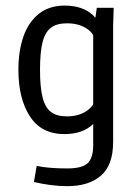

<svg xmlns="http://www.w3.org/2000/svg" viewBox="-20 -465 478 677"><path d="M99.6 176.8 109.4 120.1Q152.3 128.9 216.8 128.9Q270.5 128.9 289.6 109.9Q308.6 90.8 308.6 47.9V-358.4L312.5 -374L321.3 -437.5H380.9L378.9 -375V35.2Q378.9 117.2 335.9 154.3Q293 191.4 217.8 191.4Q188.5 191.4 158.7 187.5Q128.9 183.6 99.6 176.8ZM44.9 -218.8Q44.9 -285.2 62.5 -335.9Q80.1 -386.7 116.7 -416Q153.3 -445.3 208 -445.3Q272.5 -445.3 309.1 -410.2Q345.7 -375 357.4 -307.6L328.1 -294.9Q317.4 -341.8 288.6 -362.3Q259.8 -382.8 215.8 -382.8Q180.7 -382.8 160.2 -367.7Q139.6 -352.5 130.4 -317.4Q121.1 -282.2 121.1 -218.8Q121.1 -156.2 130.4 -120.6Q139.6 -85 160.2 -69.8Q180.7 -54.7 215.8 -54.7Q258.8 -54.7 287.6 -75.2Q316.4 -95.7 328.1 -141.6L356.4 -128.9Q344.7 -62.5 308.1 -27.3Q271.5 7.8 207 7.8Q126 7.8 85.4 -54.7Q44.9 -117.2 44.9 -218.8Z"/></svg>

Font: Sudo Var
Style: Regular
Weight: 400
Monospace: yes
Designer: Jens Kutilek
Foundry: Jens Kutilek
Version: Version 0.065;FEAKit 1.0